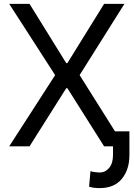

<svg xmlns="http://www.w3.org/2000/svg" viewBox="-20 -747 682 980"><path d="M130.7 -727.3 318.2 -424.7H323.9L511.4 -727.3H615.1L386.4 -363.6L615.1 0H511.4L323.9 -296.9H318.2L130.7 0H27L261.4 -363.6L27 -727.3ZM556.8 -76.7H640.6V44Q640.6 118.6 601.9 165.8Q563.2 213.1 488.6 213.1Q473.7 213.1 461.1 211.6Q448.5 210.2 434.7 206L441.8 126.4Q448.2 129.6 465.2 131.6Q482.2 133.5 488.6 133.5Q517.4 133.5 537.1 110.1Q556.8 86.6 556.8 44Z"/></svg>

Font: Inter Zeller
Style: Regular
Weight: 400
Designer: Rasmus Andersson; Joe Bland
Foundry: zeller
Version: Version 3.015;git-dec3a8cb1